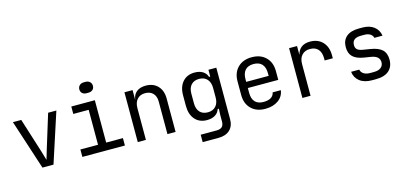

<svg xmlns="http://www.w3.org/2000/svg" viewBox="-75 -1317 4350 2049"><g transform="rotate(-15 2100.0 -292.5)"><path d="M239 0 60 -550H152L269 -180Q287 -123 302 -69Q317 -123 335 -180L449 -550H540L361 0Z M900 -645Q870 -645 852.5 -661Q835 -677 835 -704Q835 -731 853 -748Q871 -765 900 -765H920Q949 -765 967 -748Q985 -731 985 -704Q985 -677 967 -661Q949 -645 920 -645ZM1150 0H680V-82H875V-468H705V-550H965V-82H1150Z M1710 -370V0H1620V-360Q1620 -418 1588.5 -451Q1557 -484 1503 -484Q1446 -484 1414 -448.5Q1382 -413 1382 -350V0H1292V-550H1382V-445H1383Q1390 -500 1428 -530Q1466 -560 1529 -560Q1612 -560 1661 -508.5Q1710 -457 1710 -370Z M2220 -550H2307V20Q2307 95 2261.5 137.5Q2216 180 2135 180H1961V98H2136Q2178 98 2197.5 79Q2217 60 2217 20V-50L2220 -120H2207Q2194 -79 2158 -57Q2122 -35 2068 -35Q1985 -35 1936.5 -90Q1888 -145 1888 -240V-356Q1888 -450 1936.5 -505Q1985 -560 2068 -560Q2122 -560 2158 -538Q2194 -516 2207 -475H2220ZM2218 -350Q2218 -412 2186 -447Q2154 -482 2098 -482Q2041 -482 2009.5 -447.5Q1978 -413 1978 -350V-245Q1978 -182 2009.5 -147.5Q2041 -113 2098 -113Q2154 -113 2186 -148Q2218 -183 2218 -245Z M2912 -253H2576V-200Q2576 -134 2607.5 -100Q2639 -66 2700 -66Q2805 -66 2820 -140H2910Q2901 -71 2844 -30.5Q2787 10 2700 10Q2603 10 2545.5 -47Q2488 -104 2488 -200V-350Q2488 -446 2545.5 -503Q2603 -560 2700 -560Q2797 -560 2854.5 -503Q2912 -446 2912 -350ZM2576 -321H2824V-350Q2824 -416 2792.5 -450.5Q2761 -485 2700 -485Q2639 -485 2607.5 -450.5Q2576 -416 2576 -350Z M3534 -358V-325H3444V-350Q3444 -414 3412.5 -449Q3381 -484 3323 -484Q3266 -484 3233.5 -448.5Q3201 -413 3201 -350V0H3111V-550H3199V-452Q3226 -560 3344 -560Q3431 -560 3482.5 -505.5Q3534 -451 3534 -358Z M3878 10Q3794 10 3743.5 -29Q3693 -68 3685 -135H3775Q3781 -105 3808 -87.5Q3835 -70 3878 -70H3920Q3972 -70 3998.5 -92Q4025 -114 4025 -151Q4025 -219 3932 -234L3858 -246Q3776 -259 3737 -296.5Q3698 -334 3698 -403Q3698 -478 3746 -519Q3794 -560 3886 -560H3924Q4002 -560 4050.5 -522.5Q4099 -485 4109 -421H4019Q4013 -448 3988 -464Q3963 -480 3924 -480H3886Q3788 -480 3788 -402Q3788 -369 3807.5 -352.5Q3827 -336 3871 -329L3945 -317Q4034 -303 4074.5 -265Q4115 -227 4115 -155Q4115 -77 4065.5 -33.5Q4016 10 3920 10Z"/></g></svg>

Font: JetBrains Mono
Style: Regular
Weight: 400
Monospace: yes
Designer: Philipp Nurullin, Konstantin Bulenkov
Foundry: JetBrains
Version: Version 2.001;December 29, 2023;FontCreator 11.5.0.2427 32-b